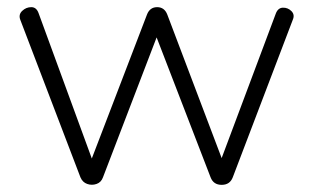

<svg xmlns="http://www.w3.org/2000/svg" viewBox="-20 -515 874 537"><path d="M205 -19 37 -459Q31 -474 42 -484.5Q53 -495 67.5 -495Q82 -495 88 -478L248 -41H225L391 -474Q399 -495 419.5 -495Q440 -495 448 -474L612 -41H588L751 -476Q757 -493 771 -493.5Q785 -494 795 -484Q805 -474 799 -460L631 -19Q623 2 600 2Q577 2 569 -19L402 -452H434L268 -19Q263 -5 250 -0.5Q237 4 224 -0.5Q211 -5 205 -19Z"/></svg>

Font: Nunito VF Beta Light
Style: Regular
Weight: 300
Designer: Vernon Adams
Foundry: newtypography
Version: Version 3.001